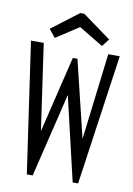

<svg xmlns="http://www.w3.org/2000/svg" viewBox="-88 -847 627 903"><g transform="rotate(10 225.0 -395.5)"><path d="M105 0 15 -623H76L135 -212L223 -577H245L334 -210L384 -623H439L350 0H324L230 -401L133 0ZM123 -655 92 -693 221 -791H240L376 -692L348 -656L232 -726Z"/></g></svg>

Font: Inconsolata SemiCondensed
Style: Regular
Weight: 400
Width: 4
Monospace: yes
Designer: Raph Levien, Cyreal, Brenton Simpson
Foundry: Raph Levien, Cyreal, Google
Version: Version 3.001; ttfautohint (v1.8.2.53-6de2)